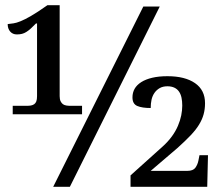

<svg xmlns="http://www.w3.org/2000/svg" viewBox="-20 -715 852 735"><path d="M117.8 -625.2Q106.4 -613.4 97.5 -605.4Q88.6 -597.5 80.7 -592.6Q72.8 -587.6 64.1 -585.4Q55.4 -583.2 44.6 -583.2Q28.7 -583.2 19.1 -594.1Q9.4 -605 9.4 -622.8Q21.3 -624.3 31.9 -625.7Q42.6 -627.2 58.7 -633.7Q74.8 -640.1 98.8 -654Q122.8 -667.8 161.4 -695H208.4V-347Q208.4 -334.7 212.1 -327.2Q215.8 -319.8 221 -316.1Q226.2 -312.4 233.9 -311.1Q241.6 -309.9 249 -309.9H294.1V-277.7H28.7V-309.9H82.2Q91.1 -309.9 98.3 -311.1Q105.4 -312.4 110.9 -316.1Q116.3 -319.8 119.1 -327.2Q121.8 -334.7 121.8 -347V-625.2ZM247.5 0H183.7L528.7 -690.1H591.6ZM764.9 -319.8Q764.9 -297 759.4 -277.2Q754 -257.4 741.8 -237.6Q729.7 -217.8 709.4 -196.5Q689.1 -175.2 659.4 -148.5L556.9 -60.9H697Q719.3 -60.9 728 -73Q736.6 -85.1 739.6 -100.5L743.6 -120.8H776.2L773.3 0H479.7V-43.6L602.5 -154Q623.8 -173.3 638.1 -193.1Q652.5 -212.9 661.1 -233.2Q669.8 -253.5 673.8 -273.3Q677.7 -293.1 677.7 -310.9Q677.7 -327.7 674.8 -341.3Q671.8 -355 665.1 -364.6Q658.4 -374.3 647.3 -379.5Q636.1 -384.7 620.8 -384.7Q603.5 -384.7 591.3 -377.7Q579.2 -370.8 571.3 -359.4Q563.4 -348 560.1 -333.2Q556.9 -318.3 556.9 -301.5Q523.8 -301.5 505.4 -309.4Q487.1 -317.3 487.1 -342.1Q487.1 -360.4 495.3 -375Q503.5 -389.6 520.5 -400.5Q537.6 -411.4 562.6 -417.3Q587.6 -423.3 620.8 -423.3Q688.1 -423.3 726.5 -396.8Q764.9 -370.3 764.9 -319.8Z"/></svg>

Font: Shan Wanhai
Style: Regular
Weight: 400
Designer: Khon Soe Zaw Thu
Foundry: Shan Unicode
Version: Version 1.00 June 3, 2017, initial release